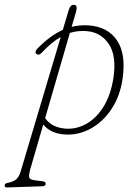

<svg xmlns="http://www.w3.org/2000/svg" viewBox="-76 -566 594 819"><path d="M103 -342Q91 -329 81.5 -334.5Q74.5 -338 75.5 -344.8Q76.5 -351.5 82.5 -357.5Q137.5 -414.5 192 -438.5L217 -523Q223.5 -545.5 239 -545.5Q257 -545.5 248 -514L229.5 -451.5Q265.5 -460.5 304 -457.5Q384 -451.5 423 -393.8Q462 -336 447 -231Q436 -154.5 398.5 -99.2Q361 -44 308.2 -16Q255.5 12 198.5 7.5Q139 3 108.5 -35L52.5 158Q47.5 175.5 48 187.5Q48.5 199.5 69.5 202.5L103.5 207Q119 208.5 119 217.5Q119 227.5 105 228.5L-44 233.5Q-56 234.5 -56 225.5Q-56 217 -47 215Q-19 209.5 -7.2 199.2Q4.5 189 11.5 167.5L183 -408Q143.5 -386 103 -342ZM201.5 -17.5Q248 -13.5 291 -37Q334 -60.5 365.2 -110.2Q396.5 -160 408 -234.5Q421.5 -327.5 388.8 -377.2Q356 -427 297 -433Q258 -437 222 -425.5L116.5 -62Q144 -22.5 201.5 -17.5Z"/></svg>

Font: Fraunces 9pt Soft Thin
Style: Italic
Weight: 100
Italic angle: -16°
Version: Version 1.000;[b76b70a41]